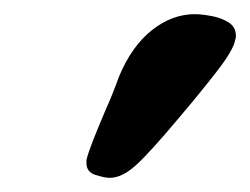

<svg xmlns="http://www.w3.org/2000/svg" viewBox="-20 -584 353 271"><path d="M255 -564Q264 -564 278 -561.5Q292 -559 302.5 -552.5Q313 -546 313 -533Q313 -530 312 -528Q310 -514 285.5 -482.5Q261 -451 232 -417Q191 -368 171.5 -350.5Q152 -333 135 -333Q128 -333 115 -337Q102 -341 102 -354V-358Q104 -367 111 -385Q118 -403 130 -431Q139 -451 148 -476Q166 -519 194.5 -541.5Q223 -564 255 -564Z"/></svg>

Font: Libertinus Serif Semibold Italic
Style: Regular
Weight: 600
Italic angle: -11.5°
Designer: Philipp H. Poll, Khaled Hosny
Foundry: Caleb Maclennan
Version: Version 7.051;RELEASE